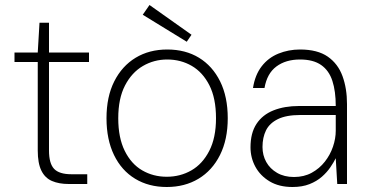

<svg xmlns="http://www.w3.org/2000/svg" viewBox="-20 -736 1474 768"><path d="M255 0Q216 0 188 -12Q160 -24 145.5 -53.5Q131 -83 131 -134V-488H38V-526H131L138 -645H176V-526H336V-488H176V-134Q176 -82 196.5 -60.5Q217 -39 266 -39H329V0Z M647 12Q575 12 520.5 -21Q466 -54 436 -116Q406 -178 406 -263Q406 -349 437 -410.5Q468 -472 522.5 -505Q577 -538 649 -538Q722 -538 776 -505Q830 -472 860.5 -410.5Q891 -349 891 -263Q891 -178 860 -116Q829 -54 774 -21Q719 12 647 12ZM647 -29Q701 -29 745.5 -54.5Q790 -80 817 -132.5Q844 -185 844 -263Q844 -343 817.5 -395Q791 -447 747 -472.5Q703 -498 649 -498Q596 -498 551.5 -472Q507 -446 480 -394Q453 -342 453 -263Q453 -185 479 -132.5Q505 -80 549 -54.5Q593 -29 647 -29ZM727 -569 551 -677 578 -716 746 -597Z M1150 12Q1096 12 1058.5 -10.5Q1021 -33 1001.5 -69Q982 -105 982 -147Q982 -204 1006 -240.5Q1030 -277 1074 -294.5Q1118 -312 1176 -312H1323Q1323 -371 1309.5 -412.5Q1296 -454 1264.5 -476Q1233 -498 1180 -498Q1123 -498 1085.5 -470Q1048 -442 1038 -384H992Q1000 -436 1026.5 -470.5Q1053 -505 1093.5 -521.5Q1134 -538 1180 -538Q1250 -538 1291 -509.5Q1332 -481 1350 -431.5Q1368 -382 1368 -320V0H1329L1323 -103Q1315 -87 1301.5 -67Q1288 -47 1267.5 -29Q1247 -11 1218 0.5Q1189 12 1150 12ZM1156 -28Q1196 -28 1227 -45Q1258 -62 1279.5 -89.5Q1301 -117 1312 -149.5Q1323 -182 1323 -213V-276H1181Q1125 -276 1091.5 -259.5Q1058 -243 1044 -214.5Q1030 -186 1030 -148Q1030 -115 1045 -88Q1060 -61 1088.5 -44.5Q1117 -28 1156 -28Z"/></svg>

Font: DM Sans 9pt ExtraLight
Style: Regular
Weight: 250
Version: Version 4.004;gftools[0.9.30]